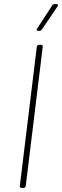

<svg xmlns="http://www.w3.org/2000/svg" viewBox="-20 -919 304 939"><path d="M167 -768H173C178 -768 182 -771 185 -775L261 -887C266 -894 264 -899 256 -899H247C242 -899 237 -897 235 -892L162 -780C157 -773 159 -768 167 -768ZM85 0H95C101 0 105 -4 106 -10L189 -690C190 -696 187 -700 181 -700H171C165 -700 161 -696 160 -690L77 -10C76 -4 80 0 85 0Z"/></svg>

Font: Barlow Thin
Style: Italic
Weight: 250
Italic angle: -7°
Designer: Jeremy Tribby
Foundry: Tribby Type
Version: Version 1.422;hotconv 1.0.109;makeotfexe 2.5.65596